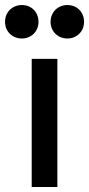

<svg xmlns="http://www.w3.org/2000/svg" viewBox="-64 -743 354 763"><path d="M62 0H164V-509H62ZM-44 -656C-44 -618 -15 -590 23 -590C60 -590 89 -618 89 -656C89 -695 61 -723 23 -723C-15 -723 -44 -695 -44 -656ZM137 -656C137 -618 166 -590 204 -590C241 -590 270 -618 270 -656C270 -695 242 -723 204 -723C166 -723 137 -695 137 -656Z"/></svg>

Font: Vanilla Cream DemiBold
Style: Regular
Weight: 600
Designer: Jeremy Tribby, Jinavaṁso
Foundry: Tribby Type
Version: Version 1.422;Glyphs 3.1.2 (3151)